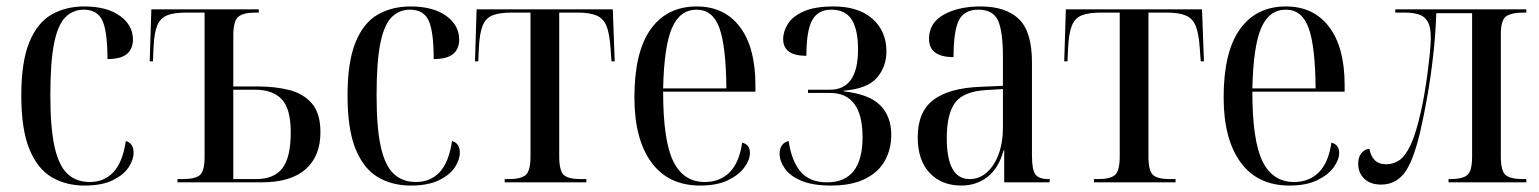

<svg xmlns="http://www.w3.org/2000/svg" viewBox="-20 -565 4769 595"><path d="M242 10Q184 10 140 -16Q96 -42 71 -103Q46 -164 46 -269Q46 -374 71 -434.5Q96 -495 140 -520Q184 -545 241 -545Q311 -545 351.5 -516Q392 -487 392 -442Q392 -414 373.5 -398Q355 -382 313 -382Q313 -467 297.5 -501Q282 -535 239 -535Q207 -535 183.5 -512.5Q160 -490 148 -432.5Q136 -375 136 -269Q136 -169 149 -110.5Q162 -52 189 -26.5Q216 -1 258 -1Q303 -1 331.5 -31.5Q360 -62 370 -128Q394 -121 394 -92Q394 -70 378.5 -46.5Q363 -23 329.5 -6.5Q296 10 242 10Z M530 0V-10H545Q584 -10 599 -22Q614 -34 614 -79V-526H556Q519 -526 498 -517.5Q477 -509 467.5 -486.5Q458 -464 456 -421L454 -375H444L449 -536H782V-526H772Q733 -526 718 -512.5Q703 -499 703 -455V-297H781Q833 -297 876.5 -286Q920 -275 946.5 -244.5Q973 -214 973 -155Q973 -81 927 -40.5Q881 0 791 0ZM773 -10Q829 -10 855 -43.5Q881 -77 881 -155Q881 -228 853 -257.5Q825 -287 770 -287H703V-10Z M1253 10Q1195 10 1151 -16Q1107 -42 1082 -103Q1057 -164 1057 -269Q1057 -374 1082 -434.5Q1107 -495 1151 -520Q1195 -545 1252 -545Q1322 -545 1362.5 -516Q1403 -487 1403 -442Q1403 -414 1384.5 -398Q1366 -382 1324 -382Q1324 -467 1308.5 -501Q1293 -535 1250 -535Q1218 -535 1194.5 -512.5Q1171 -490 1159 -432.5Q1147 -375 1147 -269Q1147 -169 1160 -110.5Q1173 -52 1200 -26.5Q1227 -1 1269 -1Q1314 -1 1342.5 -31.5Q1371 -62 1381 -128Q1405 -121 1405 -92Q1405 -70 1389.5 -46.5Q1374 -23 1340.5 -6.5Q1307 10 1253 10Z M1544 0V-10H1557Q1594 -10 1609 -22.5Q1624 -35 1624 -81V-526H1566Q1528 -526 1506.5 -517.5Q1485 -509 1475.5 -485Q1466 -461 1464 -416L1462 -375H1452L1457 -536H1879L1885 -375H1875L1872 -416Q1869 -461 1859.5 -484.5Q1850 -508 1828.5 -517Q1807 -526 1770 -526H1713V-81Q1713 -35 1727.5 -22.5Q1742 -10 1779 -10H1797V0Z M2150 10Q2051 10 1998.5 -62Q1946 -134 1946 -263Q1946 -404 1996.5 -474.5Q2047 -545 2139 -545Q2225 -545 2273 -481.5Q2321 -418 2321 -301V-281H2035Q2035 -129 2066.5 -65Q2098 -1 2164 -1Q2211 -1 2241 -31Q2271 -61 2280 -123Q2304 -117 2304 -91Q2304 -70 2287 -46.5Q2270 -23 2236 -6.5Q2202 10 2150 10ZM2231 -291Q2230 -421 2209.5 -478Q2189 -535 2139 -535Q2087 -535 2062.5 -478.5Q2038 -422 2035 -291Z M2555 10Q2498 10 2463 -5Q2428 -20 2412 -43Q2396 -66 2396 -88Q2396 -121 2424 -128Q2433 -66 2461 -33Q2489 0 2543 0Q2653 0 2653 -140Q2653 -277 2552 -277H2484V-287H2552Q2639 -287 2639 -412Q2639 -473 2619.5 -504Q2600 -535 2556 -535Q2515 -535 2497 -502.5Q2479 -470 2479 -392Q2407 -392 2407 -444Q2407 -468 2422 -491.5Q2437 -515 2471.5 -530Q2506 -545 2563 -545Q2641 -545 2684 -506.5Q2727 -468 2727 -406Q2727 -358 2697.5 -324Q2668 -290 2595 -284V-282Q2674 -273 2708 -238.5Q2742 -204 2742 -147Q2742 -103 2722.5 -67.5Q2703 -32 2661.5 -11Q2620 10 2555 10Z M2959 10Q2898 10 2861 -29Q2824 -68 2824 -140Q2824 -218 2872 -255Q2920 -292 3018 -296L3088 -299V-389Q3088 -469 3072.5 -502Q3057 -535 3012 -535Q2968 -535 2951.5 -502Q2935 -469 2935 -388Q2859 -388 2859 -445Q2859 -494 2904.5 -519.5Q2950 -545 3019 -545Q3097 -545 3137.5 -506Q3178 -467 3178 -372V-83Q3178 -38 3189 -24Q3200 -10 3230 -10H3233V0H3092V-99H3090Q3075 -44 3040.5 -17Q3006 10 2959 10ZM2985 -10Q3015 -10 3038.5 -31Q3062 -52 3075 -88Q3088 -124 3088 -168V-289L3037 -286Q2966 -282 2940 -247Q2914 -212 2914 -137Q2914 -10 2985 -10Z M3370 0V-10H3383Q3420 -10 3435 -22.5Q3450 -35 3450 -81V-526H3392Q3354 -526 3332.5 -517.5Q3311 -509 3301.5 -485Q3292 -461 3290 -416L3288 -375H3278L3283 -536H3705L3711 -375H3701L3698 -416Q3695 -461 3685.5 -484.5Q3676 -508 3654.5 -517Q3633 -526 3596 -526H3539V-81Q3539 -35 3553.5 -22.5Q3568 -10 3605 -10H3623V0Z M3976 10Q3877 10 3824.5 -62Q3772 -134 3772 -263Q3772 -404 3822.5 -474.5Q3873 -545 3965 -545Q4051 -545 4099 -481.5Q4147 -418 4147 -301V-281H3861Q3861 -129 3892.5 -65Q3924 -1 3990 -1Q4037 -1 4067 -31Q4097 -61 4106 -123Q4130 -117 4130 -91Q4130 -70 4113 -46.5Q4096 -23 4062 -6.5Q4028 10 3976 10ZM4057 -291Q4056 -421 4035.5 -478Q4015 -535 3965 -535Q3913 -535 3888.5 -478.5Q3864 -422 3861 -291Z M4260 7Q4227 7 4208 -11Q4189 -29 4189 -58Q4189 -78 4199 -90.5Q4209 -103 4224 -104Q4227 -83 4239.5 -69.5Q4252 -56 4276 -56Q4298 -56 4316.5 -68.5Q4335 -81 4351.5 -116Q4368 -151 4383 -218Q4388 -239 4393.5 -270.5Q4399 -302 4403.5 -336Q4408 -370 4411 -400Q4414 -430 4414 -448Q4414 -483 4403.5 -499.5Q4393 -516 4374.5 -521Q4356 -526 4334 -526H4304V-536H4710V-526H4702Q4663 -526 4647 -514Q4631 -502 4631 -459V-80Q4631 -34 4646.5 -22Q4662 -10 4700 -10H4710V0H4469V-10H4474Q4511 -10 4526.5 -22Q4542 -34 4542 -80V-524H4431Q4429 -461 4421.5 -394Q4414 -327 4403 -265Q4392 -203 4381 -156Q4359 -63 4331.5 -28Q4304 7 4260 7Z"/></svg>

Font: Noto Serif Display Condensed
Style: Regular
Weight: 400
Width: 3
Designer: Monotype Design Team
Foundry: Monotype Imaging Inc.
Version: Version 2.009